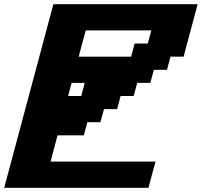

<svg xmlns="http://www.w3.org/2000/svg" viewBox="-20 -895 962 915"><path d="M0 0H687.5Q692.9 -21 704.1 -62.5Q715.3 -104 721.2 -125H221.2Q226.6 -145.5 237.5 -187.3Q248.5 -229 254.4 -250H379.4L396 -312.5H458.5L475.6 -375H538.1L554.7 -437.5H617.2L633.8 -500H696.3L713.4 -562.5H775.9L792.5 -625H855Q866.2 -667 888.4 -750.2Q910.6 -833.5 921.9 -875H234.4Q195.3 -729 117.2 -437.5Q39.1 -146 0 0ZM367.2 -437.5H304.7L321.3 -500H383.8ZM605 -625H355Q360.4 -646 371.6 -687.7Q382.8 -729.5 388.7 -750H701.2L684.1 -687.5H621.6Z"/></svg>

Font: Faithful 32x
Style: SemiboldOblique
Weight: 400
Foundry: Faithful Resource Pack
Version: Version 1.0; January 27, 2023